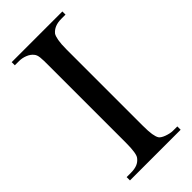

<svg xmlns="http://www.w3.org/2000/svg" viewBox="-214 -711 760 760"><g transform="rotate(-45 166.5 -331.0)"><path d="M24.9 0V-18.6H48.8Q69.3 -18.6 83.5 -24.2Q97.7 -29.8 107.4 -42.5Q119.1 -56.2 119.1 -117.7V-545.4Q119.1 -562.5 118.9 -574.5Q118.7 -586.4 117.7 -595Q116.7 -603.5 114.5 -609.4Q112.3 -615.2 108.4 -619.6Q99.1 -631.3 82.5 -637.9Q65.9 -644.5 48.8 -644.5H24.9V-662.1H308.6V-644.5H284.7Q245.6 -644.5 226.1 -620.6Q220.7 -612.3 217.3 -593.8Q213.9 -575.2 213.9 -545.4V-117.7Q213.9 -85.4 216.8 -67.9Q219.7 -50.3 225.1 -41.5Q227.5 -37.6 233.9 -33.4Q240.2 -29.3 248.8 -26.1Q257.3 -22.9 266.6 -20.8Q275.9 -18.6 284.7 -18.6H308.6V0Z"/></g></svg>

Font: Doulos SIL Phon
Style: Regular
Weight: 400
Designer: Walt Agee, Victor Gaultney, Peter Martin, Debbi Hosken, Becca Hirsbrunner
Foundry: SIL International
Version: Version 5.000